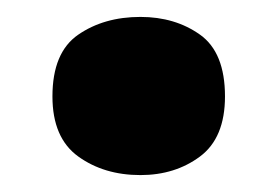

<svg xmlns="http://www.w3.org/2000/svg" viewBox="-20 -560 329 227"><path d="M42 -446Q42 -498 72.5 -519Q103 -540 146 -540Q187 -540 216.5 -519Q246 -498 246 -446Q246 -397 216.5 -375Q187 -353 146 -353Q103 -353 72.5 -375Q42 -397 42 -446Z"/></svg>

Font: Noto Sans Kannada UI Black
Style: Regular
Weight: 900
Designer: Jelle Bosma - Monotype Design Team
Foundry: Monotype Imaging Inc.
Version: Version 2.005; ttfautohint (v1.8.4.7-5d5b)